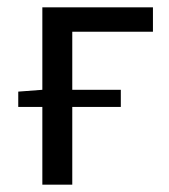

<svg xmlns="http://www.w3.org/2000/svg" viewBox="-20 -506 464 526"><path d="M30 -213V-255L96 -260V-486H399V-419H178V-260H311V-213H178V0H96V-213Z"/></svg>

Font: Giro Regular
Style: Regular
Weight: 400
Designer: Paul D. Hunt
Foundry: Adobe Systems Incorporated
Version: Version 1.000;PS 1.0;hotconv 1.0.88;makeotf.lib2.5.647800